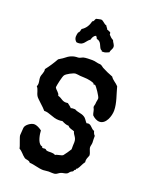

<svg xmlns="http://www.w3.org/2000/svg" viewBox="-166 -912 847 1083"><g transform="rotate(20 258.0 -371.0)"><path d="M493 -368C493 -413 473 -460 462 -503C448 -519 428 -527 417 -545C395 -553 373 -563 352 -574C345 -578 337 -587 329 -587C312 -587 299 -594 280 -594C267 -594 239 -594 226 -590C217 -587 209 -580 199 -580C169 -580 149 -570 126 -551C118 -544 106 -539 97 -532C82 -505 65 -479 46 -455C50 -433 36 -420 36 -401C36 -389 40 -378 40 -366C40 -360 39 -354 36 -348C49 -335 49 -313 59 -297C66 -284 109 -250 123 -232C153 -234 181 -211 216 -211C224 -211 231 -211 239 -213C253 -206 265 -200 281 -200C289 -187 308 -187 320 -181C325 -159 343 -154 343 -124C343 -109 341 -95 342 -81C333 -66 321 -49 310 -35C303 -27 276 -27 265 -19C257 -24 248 -25 239 -25C231 -25 221 -24 213 -26C207 -27 208 -33 199 -33C196 -33 188 -31 184 -32L181 -39C178 -41 175 -40 172 -42C151 -55 144 -100 143 -122C129 -132 113 -142 95 -142C78 -142 45 -120 45 -100C45 -85 42 -71 42 -57C42 -45 64 4 65 16C83 25 94 44 110 55C121 63 137 57 146 71C175 72 203 84 231 84C242 84 252 81 263 81C275 81 289 83 301 81C311 79 320 69 330 65C341 60 355 61 365 55C372 51 375 43 381 39C393 31 391 38 397 23L404 19V13L410 10C422 -5 427 -24 439 -39C436 -60 444 -66 449 -84C448 -99 436 -115 436 -129C436 -137 440 -146 440 -156C440 -169 438 -183 439 -197C432 -203 428 -213 426 -222C408 -226 400 -250 381 -250C378 -250 375 -249 371 -248C361 -258 355 -273 342 -280C325 -291 302 -289 284 -300H272C267 -300 262 -300 259 -297C252 -306 241 -312 233 -319C199 -313 194 -333 168 -339C165 -358 146 -364 139 -380C140 -393 152 -449 159 -458C166 -469 205 -490 218 -490C228 -490 237 -488 246 -487C278 -485 298 -487 330 -474L333 -468L334 -467C337 -467 340 -469 342 -468C350 -464 385 -412 385 -402C385 -391 381 -382 381 -372C381 -363 377 -357 377 -350C377 -348 377 -346 378 -345C386 -332 385 -317 391 -303C403 -291 419 -281 436 -281C475 -281 493 -336 493 -368ZM367 -704C367 -718 355 -727 351 -740C340 -745 331 -754 323 -763C325 -770 320 -771 321 -775V-777C313 -777 308 -784 300 -784C298 -792 290 -797 287 -805C272 -807 263 -826 248 -826C247 -826 222 -821 220 -820C214 -815 215 -801 205 -800C199 -774 186 -752 163 -738C161 -729 159 -717 151 -712C149 -704 147 -695 147 -687C147 -675 152 -666 161 -658C164 -658 167 -657 171 -657C206 -657 208 -684 231 -699C234 -712 240 -726 254 -730C256 -724 262 -722 262 -715C291 -711 292 -681 303 -668C306 -664 314 -664 313 -658H319C333 -657 342 -663 355 -668C356 -681 367 -691 367 -704Z"/></g></svg>

Font: Margarine
Style: Regular
Weight: 400
Designer: Astigmatic (AOETI)
Foundry: Astigmatic (AOETI)
Version: Version 1.000